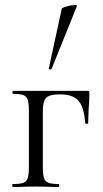

<svg xmlns="http://www.w3.org/2000/svg" viewBox="-20 -751 412 771"><path d="M339 -377Q339 -357 338 -341.5Q337 -326 336 -315L334 -256Q334 -254 328.5 -254Q323 -254 322 -256Q318 -320 295.5 -346Q273 -372 222 -372Q192 -372 177.5 -366Q163 -360 157.5 -345.5Q152 -331 152 -303V-81Q152 -51 156.5 -36.5Q161 -22 174.5 -17Q188 -12 216 -12Q218 -12 218 -6Q218 0 216 0Q190 0 175 -1L125 -2L72 -1Q58 0 32 0Q29 0 29 -6Q29 -12 32 -12Q60 -12 73.5 -17Q87 -22 91.5 -36.5Q96 -51 96 -81V-305Q96 -335 91.5 -349.5Q87 -364 74 -369Q61 -374 33 -374Q30 -374 30 -380Q30 -386 33 -386H331Q337 -386 338 -384.5Q339 -383 339 -377ZM183 -472Q180 -472 177.5 -473.5Q175 -475 176 -476L228 -716Q229 -720 249 -725.5Q269 -731 281 -731Q290 -731 289 -727L187 -474Q187 -472 183 -472Z"/></svg>

Font: Cormorant
Style: Regular
Weight: 400
Designer: Christian Thalmann (Catharsis Fonts)
Foundry: Catharsis Fonts
Version: Version 4.000